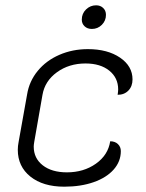

<svg xmlns="http://www.w3.org/2000/svg" viewBox="-20 -694 551 723"><path d="M47 -130Q47 -144 50 -159L82 -338Q90 -388 122 -427Q154 -466 203.5 -487.5Q253 -509 311 -509Q385 -509 432 -477Q479 -445 479 -395Q479 -369 463.5 -353Q448 -337 423 -337Q425 -351 425 -357Q425 -401 391.5 -428Q358 -455 302 -455Q240 -455 194.5 -422Q149 -389 140 -337L109 -160Q107 -148 107 -142Q107 -98 141 -71.5Q175 -45 232 -45Q295 -45 341 -77.5Q387 -110 395 -162Q413 -162 424 -151.5Q435 -141 435 -125Q435 -86 408 -55.5Q381 -25 332.5 -8Q284 9 222 9Q142 9 94.5 -29Q47 -67 47 -130ZM288 -620Q288 -643 304 -658.5Q320 -674 342 -674Q358 -674 368.5 -664Q379 -654 379 -638Q379 -616 363.5 -600.5Q348 -585 326 -585Q309 -585 298.5 -595Q288 -605 288 -620Z"/></svg>

Font: K2D ExtraLight
Style: Italic
Weight: 275
Italic angle: -10°
Designer: Katatrad Aksorn Co.,Ltd.
Foundry: Cadson Demak Co.,Ltd.
Version: Version 1.000; ttfautohint (v1.6)